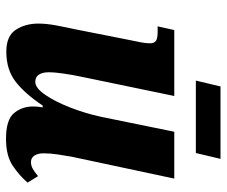

<svg xmlns="http://www.w3.org/2000/svg" viewBox="-76 -650 736 623"><g transform="rotate(90 291.5 -338.0)"><path d="M430 10Q368 10 346.5 -16Q325 -42 325 -78Q325 -93 328 -109H322Q284 -52 245 -21.5Q206 9 147 9Q96 9 76 -22Q56 -53 56 -95Q56 -121 62 -153Q68 -185 74 -212L109 -389Q114 -413 117 -428.5Q120 -444 120 -457Q120 -471 112 -476.5Q104 -482 84 -482H65L77 -536H291L229 -237Q223 -209 218.5 -179Q214 -149 214 -128Q214 -109 221.5 -97Q229 -85 245 -85Q265 -85 287 -117Q309 -149 328 -197.5Q347 -246 358 -296L407 -536H559L488 -203Q484 -180 480.5 -157Q477 -134 477 -112Q477 -93 484.5 -82Q492 -71 505 -71Q517 -71 527.5 -77Q538 -83 551 -94L572 -60Q550 -34 517.5 -12Q485 10 430 10ZM241 -606 260 -686H495L476 -606Z"/></g></svg>

Font: Noto Serif ExtraCondensed ExtraBold
Style: Italic
Weight: 800
Width: 2
Italic angle: -12°
Designer: Monotype Design Team
Foundry: Monotype Imaging Inc.
Version: Version 2.013